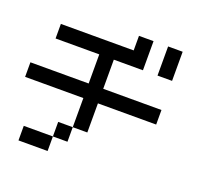

<svg xmlns="http://www.w3.org/2000/svg" viewBox="-149 -1070 1299 1239"><g transform="rotate(20 500.0 -450.0)"><path d="M0 -400V-500H400V-700H100V-800H600V-900H700V-700H500V-500H900V-400H500V-200H400V-400ZM900 -700H800V-900H900ZM400 -200V-100H300V-200ZM100 0V-100H300V0Z"/></g></svg>

Font: Galmuri9 Regular
Style: Regular
Weight: 400
Designer: Lee Minseo (quiple)
Version: Version 2.399;hotconv 1.1.1;makeotfexe 2.6.0 DEVELOPMENT